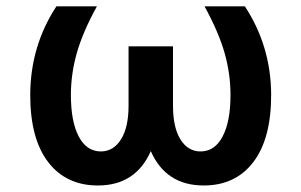

<svg xmlns="http://www.w3.org/2000/svg" viewBox="-20 -565 934 595"><path d="M154.8 -545.4H280.3Q236.3 -465.3 218 -400.6Q199.7 -335.9 199.7 -270.5Q199.7 -188 224.1 -141.8Q248.5 -95.7 292.5 -95.7Q331.5 -95.7 355 -133.1Q378.4 -170.4 378.4 -237.8V-421.4H516.1V-237.8Q516.1 -169.9 539.3 -132.8Q562.5 -95.7 601.6 -95.7Q645.5 -95.7 669.9 -142.1Q694.3 -188.5 694.3 -270.5Q694.3 -336.4 676 -400.9Q657.7 -465.3 613.8 -545.4H738.8Q819.3 -422.9 820.3 -272.9Q820.8 -136.2 765.4 -63.2Q710 9.8 611.3 9.8Q494.1 9.8 447.3 -96.7Q400.4 9.8 283.2 9.8Q184.6 9.8 128.9 -63.2Q73.2 -136.2 73.7 -272.9Q74.7 -423.3 154.8 -545.4Z"/></svg>

Font: Interop SemBd
Style: Regular
Weight: 600
Designer: Rasmus Andersson, Google, Jang Haemin
Foundry: jhaemin
Version: Version 1.007